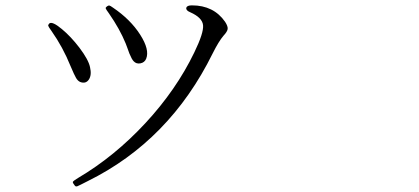

<svg xmlns="http://www.w3.org/2000/svg" viewBox="-20 -674 1540 705"><path d="M301.8 -8.8Q602.5 -157.2 760.7 -477.5Q783.2 -522.5 800.8 -543Q814.5 -557.6 815.9 -567.4Q817.4 -577.1 806.6 -593.8Q764.6 -654.3 684.6 -654.3Q666 -654.3 664.1 -645Q662.1 -635.7 678.7 -628.9Q722.7 -609.4 725.6 -581.5Q728.5 -553.7 693.4 -481.4Q627 -343.8 513.7 -221.7Q400.4 -99.6 266.6 -20.5Q249 -9.8 247.6 -6.3Q246.1 -2.9 254.9 7.8L255.9 8.8Q258.8 11.7 264.2 9.8Q269.5 7.8 301.8 -8.8ZM310.5 -427.7Q304.7 -455.1 271.5 -499Q240.2 -540 207 -567.4Q171.9 -596.7 161.1 -587.9Q156.2 -583 157.2 -579.1Q158.2 -575.2 168.9 -560.5Q210.9 -501 239.3 -430.7Q252.9 -398.4 259.3 -387.7Q265.6 -377 274.4 -373Q294.9 -365.2 306.2 -381.8Q317.4 -398.4 310.5 -427.7ZM516.6 -458Q530.3 -491.2 494.6 -546.9Q459 -602.5 395.5 -645.5Q384.8 -653.3 381.3 -653.8Q377.9 -654.3 372.6 -650.4Q367.2 -646.5 368.2 -643.1Q369.1 -639.6 379.9 -625Q419.9 -567.4 441.4 -514.6Q442.4 -510.7 447.3 -499Q453.1 -483.4 455.1 -477.5Q463.9 -456.1 470.7 -449.2Q480.5 -438.5 495.6 -441.4Q510.7 -444.3 516.6 -458Z"/></svg>

Font: Bpmf GenWan Min R
Style: R
Weight: 400
Foundry: But Ko
Version: Version 1.320